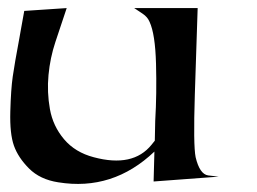

<svg xmlns="http://www.w3.org/2000/svg" viewBox="-20 -444 635 475"><path d="M362 -69Q259 29 124 7Q79 0 52 -27Q25 -54 14.5 -83.5Q4 -113 5.5 -168Q7 -223 11.5 -254.5Q16 -286 28 -350Q30 -361 31 -367L40 -417L145 -424L117 -340Q104 -301 100 -258.5Q96 -216 103.5 -174Q111 -132 138.5 -99.5Q166 -67 212 -55Q309 -29 355 -86L363 -96L364 -145Q368 -212 366 -286Q364 -360 350 -390Q345 -402 333 -410L312 -424H469L462 -210Q458 -84 464 -55Q474 -13 495 -10L521 -7L360 5Z"/></svg>

Font: Roman Uncial Modern
Style: Medium
Weight: 500
Version: Version 001.000